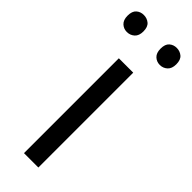

<svg xmlns="http://www.w3.org/2000/svg" viewBox="-255 -747 766 766"><g transform="rotate(45 127.5 -364.0)"><path d="M167 0H85.9V-535.2H167ZM-9.8 -680.2Q-9.8 -705.6 3.2 -716.8Q16.1 -728 34.2 -728Q52.7 -728 66.2 -716.8Q79.6 -705.6 79.6 -680.2Q79.6 -655.8 66.2 -643.8Q52.7 -631.8 34.2 -631.8Q16.1 -631.8 3.2 -643.8Q-9.8 -655.8 -9.8 -680.2ZM176.3 -680.2Q176.3 -705.6 189.2 -716.8Q202.1 -728 220.2 -728Q238.3 -728 251.7 -716.8Q265.1 -705.6 265.1 -680.2Q265.1 -655.8 251.7 -643.8Q238.3 -631.8 220.2 -631.8Q202.1 -631.8 189.2 -643.8Q176.3 -655.8 176.3 -680.2Z"/></g></svg>

Font: Zoram GWebM
Style: Regular
Weight: 400
Foundry: Ascender Corporation
Version: Version 1.000